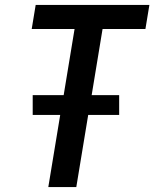

<svg xmlns="http://www.w3.org/2000/svg" viewBox="-20 -755 623 775"><path d="M175 0H288L336 -291H461V-371H350L394 -638H567L583 -735H124L108 -638H281L237 -371H112V-291H223Z"/></svg>

Font: Iosevka Sparkle Semibold
Style: Italic
Weight: 600
Italic angle: -9°
Designer: Belleve Invis
Foundry: Belleve Invis
Version: Version 4.5.0; ttfautohint (v1.8.3)